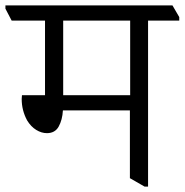

<svg xmlns="http://www.w3.org/2000/svg" viewBox="-47 -660 681 708"><path d="M614 -597V-584H499V28H486L432 -3V-253H185Q183 -218 169.5 -193.5Q156 -169 126 -169Q106 -169 86.5 -181Q67 -193 53 -216Q33 -253 33 -295L34 -309H119V-584H-4L-27 -628V-640H589ZM433 -309V-584H186V-309Z"/></svg>

Font: Martel Light
Style: Regular
Weight: 300
Designer: Dan Reynolds
Foundry: Dan Reynolds
Version: Version 1.001; ttfautohint (v1.1) -l 5 -r 5 -G 72 -x 0 -D la